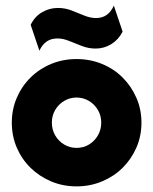

<svg xmlns="http://www.w3.org/2000/svg" viewBox="-20 -652 547 686"><path d="M253.5 13.9Q204.9 13.9 162.8 -3.8Q120.8 -21.5 89.2 -52.4Q57.6 -83.3 39.9 -124.7Q22.2 -166 22.2 -213.9Q22.2 -261.1 39.9 -302.4Q57.6 -343.8 89.2 -375Q120.8 -406.2 162.8 -423.6Q204.9 -441 253.5 -441Q302.1 -441 344.4 -423.6Q386.8 -406.2 418.1 -375Q449.3 -343.8 467.4 -302.4Q485.4 -261.1 485.4 -213.9Q485.4 -166 467.4 -124.7Q449.3 -83.3 418.1 -52.4Q386.8 -21.5 344.4 -3.8Q302.1 13.9 253.5 13.9ZM253.5 -123.6Q278.5 -123.6 298.3 -135.8Q318.1 -147.9 329.9 -168.4Q341.7 -188.9 341.7 -213.9Q341.7 -238.9 329.9 -259Q318.1 -279.2 297.9 -291.3Q277.8 -303.5 253.5 -303.5Q229.2 -303.5 209 -291.3Q188.9 -279.2 177.1 -259Q165.3 -238.9 165.3 -213.9Q165.3 -188.9 177.1 -168.4Q188.9 -147.9 209 -135.8Q229.2 -123.6 253.5 -123.6ZM120.8 -470.8 89.6 -563.2Q103.5 -592.4 129.9 -608Q156.2 -623.6 186.8 -623.6Q212.5 -623.6 235.8 -614.6Q259 -605.6 280.9 -596.5Q302.8 -587.5 322.9 -587.5Q345.8 -587.5 361.5 -599Q377.1 -610.4 386.8 -631.9L418.1 -538.9Q403.5 -510.4 377.8 -494.4Q352.1 -478.5 321.5 -478.5Q296.5 -478.5 272.9 -487.5Q249.3 -496.5 227.4 -505.6Q205.6 -514.6 185.4 -514.6Q162.5 -514.6 146.5 -503.5Q130.6 -492.4 120.8 -470.8Z"/></svg>

Font: Afacad Flux ExtraBold
Style: Regular
Weight: 800
Designer: Kristian Moeller
Foundry: Dicotype
Version: Version 1.100